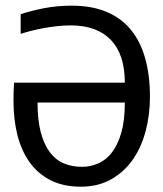

<svg xmlns="http://www.w3.org/2000/svg" viewBox="-20 -666 590 694"><path d="M28.8 -300.3Q28.8 -323.2 29.3 -338.6Q29.8 -354 30.8 -367.2H431.2Q431.2 -469.2 380.6 -521.7Q330.1 -574.2 235.8 -574.2Q211.9 -574.2 187 -571.5Q162.1 -568.8 138.4 -564.5Q114.7 -560.1 93.3 -554.7Q71.8 -549.3 54.7 -543.5V-614.7Q93.3 -627.4 139.9 -636.5Q186.5 -645.5 239.3 -645.5Q311.5 -645.5 364.7 -623.3Q418 -601.1 452.9 -558.6Q487.8 -516.1 504.9 -454.8Q522 -393.6 522 -315.9Q522 -250 506.1 -190.9Q490.2 -131.8 459 -87.6Q427.7 -43.5 380.9 -17.3Q334 8.8 272 8.8Q209 8.8 163.1 -14.4Q117.2 -37.6 87.4 -79.1Q57.6 -120.6 43.2 -177Q28.8 -233.4 28.8 -300.3ZM115.7 -295.4Q115.7 -231.9 127.4 -187.7Q139.2 -143.6 160.2 -115.7Q181.2 -87.9 210.7 -75.4Q240.2 -63 275.9 -63Q307.1 -63 335.4 -75.4Q363.8 -87.9 385 -115.5Q406.2 -143.1 418.7 -187.3Q431.2 -231.4 431.2 -295.4Z"/></svg>

Font: Code New Roman
Style: Regular
Weight: 400
Monospace: yes
Designer: Sam Radian
Foundry: Code New Roman
Version: Version 2.00 November 29, 2014